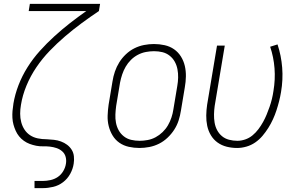

<svg xmlns="http://www.w3.org/2000/svg" viewBox="-20 -755 1540 990"><path d="M201 215H158V178H201Q220 178 240.5 173.5Q261 169 278 157.5Q295 146 306 127.5Q317 109 320 89Q323 71 318.5 54Q314 37 301 25.5Q288 14 271.5 8.5Q255 3 237.5 1Q220 -1 202 -0.5Q184 0 166.5 -3.5Q149 -7 133 -13Q117 -19 103 -29Q89 -39 78.5 -52Q68 -65 61 -80.5Q54 -96 49.5 -112.5Q45 -129 44 -147Q43 -165 44.5 -183Q46 -201 49 -219V-220Q57 -268 75.5 -316Q94 -364 122 -408.5Q150 -453 185.5 -492.5Q221 -532 260 -567.5Q299 -603 340.5 -635.5Q382 -668 425 -698H128L134 -735H496L490 -698Q445 -668 401 -635.5Q357 -603 315.5 -567.5Q274 -532 236 -492.5Q198 -453 167.5 -408Q137 -363 116.5 -313.5Q96 -264 88 -214Q84 -191 84 -168.5Q84 -146 89.5 -125Q95 -104 106.5 -86.5Q118 -69 135.5 -57.5Q153 -46 175 -41.5Q197 -37 220 -37H221Q240 -36 258.5 -34Q277 -32 294.5 -25.5Q312 -19 326 -8.5Q340 2 349.5 17Q359 32 361 51Q363 70 360 89Q356 116 342 141.5Q328 167 305 184.5Q282 202 254.5 208.5Q227 215 201 215Z M699 8Q671 8 644 2Q617 -4 595.5 -19Q574 -34 560.5 -56.5Q547 -79 540.5 -105Q534 -131 535 -159Q536 -187 540 -215L560 -335Q564 -361 572.5 -386Q581 -411 595 -433.5Q609 -456 629 -475Q649 -494 673 -506Q697 -518 723 -523Q749 -528 774 -528Q802 -528 829 -522Q856 -516 877.5 -501Q899 -486 913 -463.5Q927 -441 933 -415Q939 -389 938.5 -361Q938 -333 933 -305L913 -185Q909 -159 901 -134Q893 -109 878.5 -86.5Q864 -64 844 -45Q824 -26 800 -14Q776 -2 750 3Q724 8 699 8ZM700 -29Q720 -29 741.5 -33Q763 -37 782.5 -47.5Q802 -58 818.5 -74Q835 -90 846 -109Q857 -128 864 -149Q871 -170 874 -191L894 -311Q898 -333 898.5 -355Q899 -377 895 -398Q891 -419 881 -437Q871 -455 854.5 -468Q838 -481 817.5 -486Q797 -491 774 -491Q754 -491 732.5 -487Q711 -483 691 -472.5Q671 -462 655 -446Q639 -430 628 -411Q617 -392 610 -371Q603 -350 599 -329L579 -209Q576 -187 575 -165Q574 -143 578 -122Q582 -101 592 -83Q602 -65 618.5 -52Q635 -39 656 -34Q677 -29 700 -29Z M1203 8Q1175 8 1149 1.5Q1123 -5 1102 -20Q1081 -35 1067.5 -57.5Q1054 -80 1048.5 -106Q1043 -132 1043.5 -160Q1044 -188 1048 -215L1099 -520H1139L1087 -209Q1084 -188 1083.5 -166Q1083 -144 1086.5 -123Q1090 -102 1099.5 -84Q1109 -66 1124.5 -53Q1140 -40 1161 -34.5Q1182 -29 1204 -29Q1224 -29 1244.5 -36Q1265 -43 1282 -57Q1299 -71 1312.5 -89Q1326 -107 1336.5 -126Q1347 -145 1355 -164.5Q1363 -184 1370 -204Q1377 -224 1382 -244.5Q1387 -265 1390 -286Q1400 -345 1395.5 -403Q1391 -461 1373 -514L1411 -526Q1430 -469 1435 -406.5Q1440 -344 1429 -280Q1425 -256 1419 -232.5Q1413 -209 1405.5 -186Q1398 -163 1387.5 -140Q1377 -117 1363.5 -95.5Q1350 -74 1333.5 -54.5Q1317 -35 1296 -20.5Q1275 -6 1250.5 1Q1226 8 1203 8Z"/></svg>

Font: Iosevka Extralight
Style: Italic
Weight: 200
Italic angle: -9°
Monospace: yes
Designer: Belleve Invis
Foundry: Belleve Invis
Version: Version 32.5.0; ttfautohint (v1.8.4)